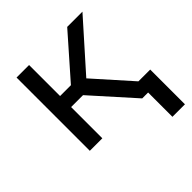

<svg xmlns="http://www.w3.org/2000/svg" viewBox="-189 -665 979 979"><g transform="rotate(-45 300.0 -176.0)"><path d="M256.3 -225.1 458 0H572.8L328.6 -273.9L555.2 -528.3H445.3L248.5 -304.7H170.4V-528.3H80.1V0H170.4V-225.1ZM590.8 175.3V-75.2H500.5V175.3Z"/></g></svg>

Font: RobotoMono Nerd Font
Style: Regular
Weight: 400
Monospace: yes
Designer: Google
Version: Version 3.000;Nerd Fonts 3.2.1